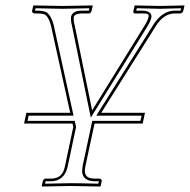

<svg xmlns="http://www.w3.org/2000/svg" viewBox="-20 -451 693 701"><path d="M216.8 157.2 247.6 12.2 244.6 0H67.9L76.2 -39.1H236.3L166 -357.9Q158.2 -387.2 145.5 -397Q137.2 -401.9 117.2 -401.9H105.5Q97.7 -403.8 96.7 -409.2L101.1 -429.2L102.5 -431.2Q103 -431.2 208 -429.2Q208 -429.2 317.4 -431.2L318.4 -429.2L314 -410.2Q311 -403.3 306.6 -401.9H277.3Q252.9 -400.9 249.5 -389.2Q247.6 -377.4 252.4 -359.9L316.4 -47.9L509.3 -359.9Q519 -375.5 522.5 -389.2Q524.9 -400.4 512.2 -401.4Q506.8 -401.9 500.5 -401.9H471.2Q466.3 -403.3 466.8 -409.2L471.2 -429.2L472.7 -431.2Q473.1 -431.2 564 -429.2L652.8 -431.2L653.3 -429.2L648.9 -410.2Q645.5 -402.8 638.2 -401.9H616.2Q577.6 -400.4 550.3 -357.9L349.6 -39.1H509.3L501 0H325.2L291.5 157.2Q283.2 196.8 314.9 200.2Q320.3 200.7 325.2 201.2H344.2Q351.6 203.1 351.6 209L347.7 228L345.2 230Q344.2 230 237.3 228L134.3 230L132.3 228L136.7 209Q139.6 202.1 145.5 201.2H165.5Q204.1 201.2 214.4 166.5Q215.8 161.6 216.8 157.2ZM226.6 159.2Q213.9 210.4 165.5 210.9Q162.6 210.9 156 210.9Q149.4 210.9 146.5 210.9L144.5 219.7Q207 218.3 237.3 217.8Q272.5 217.8 338.9 219.7L340.8 210.9H325.2Q280.3 209.5 279.8 172.9Q280.3 164.6 281.7 154.8L316.9 -9.8H492.7L497.1 -28.8H331.5L541.5 -363.3Q573.7 -411.1 616.2 -412.1H638.2H639.2L641.1 -420.9Q572.8 -419.4 564 -418.9Q551.8 -418.9 479.5 -420.9L477.5 -412.1H500.5Q536.1 -410.6 532.7 -386.7Q528.8 -371.6 518.1 -354.5L311.5 -21.5L242.7 -357.4Q237.3 -377.9 239.7 -391.1Q245.6 -411.6 277.3 -412.1Q281.7 -412.1 291 -412.1Q300.3 -412.1 304.2 -412.1L306.2 -420.9Q214.8 -418.9 208 -418.9Q195.8 -418.9 109.9 -420.9L107.9 -412.1H117.2Q141.1 -411.6 150.9 -405.3Q167.5 -392.6 175.8 -360.4L248.5 -28.8H84.5L80.6 -9.8H252.9L257.8 12.2Z"/></svg>

Font: Linux Biolinum Outline O
Style: Italic
Weight: 400
Italic angle: -12°
Designer: Philipp H. Poll
Foundry: Philipp H. Poll
Version: Version 0.6.2